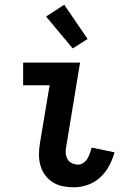

<svg xmlns="http://www.w3.org/2000/svg" viewBox="-20 -785 540 813"><path d="M294 8Q269 8 246 3.5Q223 -1 204 -13Q185 -25 171.5 -43Q158 -61 151.5 -83.5Q145 -106 145 -130Q145 -154 149 -178L190 -424H78V-520H319L260 -162Q257 -148 258.5 -134.5Q260 -121 266.5 -110Q273 -99 285.5 -93.5Q298 -88 312 -88Q323 -88 334 -96Q345 -104 351 -114.5Q357 -125 361 -137Q365 -149 368 -160L465 -140Q457 -111 442.5 -83.5Q428 -56 405 -34.5Q382 -13 352.5 -2.5Q323 8 294 8ZM288 -580 175 -715 252 -765 351 -620Z"/></svg>

Font: Iosevka Web
Style: Bold Italic
Weight: 700
Italic angle: -9°
Monospace: yes
Designer: Belleve Invis
Foundry: Belleve Invis
Version: Version 28.0.3; ttfautohint (v1.8.3)